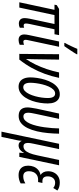

<svg xmlns="http://www.w3.org/2000/svg" viewBox="742 -1563 1061 2585"><g transform="rotate(90 1272.5 -270.5)"><path d="M298.3 6.3Q263.7 6.3 243.7 -12.9Q223.6 -32.2 223.6 -73.7Q223.6 -86.4 226.1 -103.8Q228.5 -121.1 231.9 -139.6L303.2 -473.6H183.1L82 0H10.7L112.3 -473.6H43L49.3 -504.4L100.1 -535.2H452.6L440.9 -473.6H374.5L301.8 -133.3Q299.3 -121.1 297.9 -109.9Q296.4 -98.6 296.4 -87.9Q296.4 -72.8 303.5 -65.7Q310.5 -58.6 324.2 -58.6Q332 -58.6 339.8 -60.8Q347.7 -63 353 -64.9V-6.3Q341.3 0 326.9 3.2Q312.5 6.3 298.3 6.3Z M518.6 9.8Q481.4 9.8 462.6 -10.5Q443.8 -30.8 443.8 -67.9Q443.8 -79.1 446.3 -96.2Q448.7 -113.3 452.6 -131.3L538.6 -535.2H609.9L522.5 -126Q519 -113.3 517.6 -103Q516.1 -92.8 516.1 -83.5Q516.1 -69.8 522.5 -62Q528.8 -54.2 541 -54.2Q550.8 -54.2 561.5 -56.9Q572.3 -59.6 583 -63.5V-4.9Q567.9 2 551 5.9Q534.2 9.8 518.6 9.8ZM557.1 -606 559.6 -617.2Q567.9 -631.3 578.9 -652.8Q589.8 -674.3 601.1 -698.2Q612.3 -722.2 622.1 -744.1Q631.8 -766.1 637.7 -780.8H711.4L709.5 -771Q702.6 -758.3 688.5 -736.1Q674.3 -713.9 657.5 -688.5Q640.6 -663.1 625.5 -640.9Q610.4 -618.7 601.1 -606Z M705.6 0 710 -535.2H782.7L777.8 -210.9Q777.3 -179.7 776.4 -148.7Q775.4 -117.7 774.4 -89.8Q814 -146.5 848.4 -217.8Q882.8 -289.1 910.2 -369.6Q937.5 -450.2 955.1 -535.2H1028.3Q1008.3 -436.5 974.6 -344.2Q940.9 -252 893.3 -165.8Q845.7 -79.6 782.2 0Z M1147 9.8Q1107.4 9.8 1079.6 -8.3Q1051.8 -26.4 1036.9 -62.3Q1022 -98.1 1022 -150.4Q1022 -190.4 1029.5 -242.2Q1037.1 -293.9 1053.5 -346.9Q1069.8 -399.9 1096.4 -444.8Q1123 -489.7 1160.9 -517.3Q1198.7 -544.9 1249 -544.9Q1288.1 -544.9 1315.9 -526.1Q1343.8 -507.3 1358.4 -471.2Q1373 -435.1 1373 -382.3Q1373 -333.5 1364.5 -279.3Q1356 -225.1 1338.4 -173.8Q1320.8 -122.6 1293.7 -81.1Q1266.6 -39.6 1230 -14.9Q1193.4 9.8 1147 9.8ZM1154.3 -53.2Q1182.6 -53.2 1205.6 -75.2Q1228.5 -97.2 1246.1 -133.5Q1263.7 -169.9 1275.6 -213.9Q1287.6 -257.8 1293.7 -302.2Q1299.8 -346.7 1299.8 -384.3Q1299.8 -415.5 1293.2 -437.5Q1286.6 -459.5 1273.4 -470.9Q1260.3 -482.4 1240.2 -482.4Q1210 -482.4 1186.3 -458.5Q1162.6 -434.6 1145.3 -396Q1127.9 -357.4 1116.7 -312.5Q1105.5 -267.6 1099.9 -224.4Q1094.2 -181.2 1094.2 -149.4Q1094.2 -102.5 1109.4 -77.9Q1124.5 -53.2 1154.3 -53.2Z M1541 8.8Q1482.4 8.8 1454.3 -22Q1426.3 -52.7 1426.3 -108.9Q1426.3 -131.8 1431.2 -163.1Q1436 -194.3 1442.4 -230L1508.8 -535.2H1580.6L1513.2 -221.2Q1506.8 -192.9 1502.2 -166Q1497.6 -139.2 1497.6 -117.2Q1497.6 -87.4 1511 -71.3Q1524.4 -55.2 1548.3 -55.2Q1578.6 -55.2 1602.3 -78.6Q1626 -102.1 1643.6 -142.1Q1661.1 -182.1 1673.3 -232.2Q1685.5 -282.2 1693.1 -336.2Q1700.7 -390.1 1704.6 -441.7Q1708.5 -493.2 1709 -535.2H1779.8Q1778.8 -462.9 1771.7 -386.7Q1764.6 -310.5 1748.5 -240Q1732.4 -169.4 1705.3 -113.3Q1678.2 -57.1 1637.9 -24.2Q1597.7 8.8 1541 8.8Z M1752.4 240.2 1916 -535.2H1987.3L1915 -191.4Q1910.2 -168.9 1907.2 -150.4Q1904.3 -131.8 1904.3 -116.2Q1904.3 -86.9 1915.8 -71.5Q1927.2 -56.2 1949.7 -56.2Q1979 -56.2 2001.2 -75.7Q2023.4 -95.2 2040.8 -136.7Q2058.1 -178.2 2071.8 -243.7L2134.3 -535.2H2205.1L2092.3 0H2035.6L2040 -62.5H2038.1Q2024.4 -37.6 2008.5 -21.5Q1992.7 -5.4 1974.9 2.2Q1957 9.8 1937 9.8Q1914.6 9.8 1900.1 -1Q1885.7 -11.7 1877.4 -30.3H1875.5Q1875 -19 1873.8 -8.1Q1872.6 2.9 1870.6 13.7Q1868.7 24.4 1866.2 36.1L1822.8 240.2Z M2338.9 9.8Q2296.9 9.8 2268.1 -5.9Q2239.3 -21.5 2224.9 -50.3Q2210.4 -79.1 2210.4 -119.1Q2210.4 -160.6 2224.6 -195.3Q2238.8 -230 2266.4 -253.4Q2293.9 -276.9 2333 -285.2L2334 -288.6Q2311 -301.3 2298.3 -326.9Q2285.6 -352.5 2285.6 -387.7Q2285.6 -431.6 2303.7 -467.3Q2321.8 -502.9 2356 -523.9Q2390.1 -544.9 2438.5 -544.9Q2469.7 -544.9 2496.6 -537.1Q2523.4 -529.3 2545.4 -512.2L2510.7 -457Q2496.6 -469.7 2478 -476.1Q2459.5 -482.4 2439.9 -482.4Q2400.4 -482.4 2377.4 -454.3Q2354.5 -426.3 2354.5 -382.8Q2354.5 -347.2 2369.9 -329.1Q2385.3 -311 2418 -311H2443.4L2431.2 -252.9H2398.4Q2361.8 -252.9 2336.4 -236.3Q2311 -219.7 2298.1 -191.9Q2285.2 -164.1 2285.2 -130.4Q2285.2 -93.3 2302.2 -73.2Q2319.3 -53.2 2355 -53.2Q2379.9 -53.2 2402.1 -60.1Q2424.3 -66.9 2449.2 -81.5V-18.1Q2425.3 -4.4 2397.2 2.7Q2369.1 9.8 2338.9 9.8Z"/></g></svg>

Font: Open Sans Condensed
Style: Italic
Weight: 400
Width: 3
Italic angle: -12°
Designer: Monotype Design Team
Foundry: Monotype Imaging Inc.
Version: Version 3.000